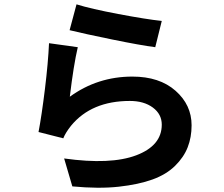

<svg xmlns="http://www.w3.org/2000/svg" viewBox="-20 -822 1040 893"><path d="M303.7 -681.6 335.9 -801.8Q401.4 -781.2 530.3 -756.8Q659.2 -732.4 732.4 -724.6L702.1 -602.5Q633.8 -611.3 502.4 -638.2Q371.1 -665 303.7 -681.6ZM341.8 -602.5Q322.3 -519.5 304.7 -372.1Q433.6 -465.8 595.7 -465.8Q721.7 -465.8 796.4 -399.9Q871.1 -334 871.1 -239.3Q871.1 -183.6 853 -137.2Q835 -90.8 794.4 -50.8Q753.9 -10.7 689.5 12.7Q625 36.1 532.2 46.4Q439.5 56.6 316.4 44.9L278.3 -85Q494.1 -54.7 613.3 -99.6Q732.4 -144.5 732.4 -242.2Q732.4 -291 690.9 -321.8Q649.4 -352.5 584 -352.5Q405.3 -352.5 310.5 -237.3Q284.2 -204.1 274.4 -178.7L159.2 -208Q173.8 -284.2 189 -408.2Q204.1 -532.2 208 -621.1Z"/></svg>

Font: Nasu
Style: Bold
Weight: 700
Designer: Ryoko NISHIZUKA (kana &amp; ideographs); Paul D. Hunt (Latin, Greek &amp; Cyrillic); Wenlong ZHANG (bopomofo); Sandoll C
Version: Version 2014.1215